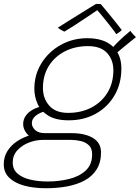

<svg xmlns="http://www.w3.org/2000/svg" viewBox="-82 -726 725 995"><path d="M274 -102.5Q207.5 -102.5 168.5 -126.5Q129.5 -150.5 112.8 -187.8Q96 -225 96 -265.5Q96 -339.5 133.2 -399Q170.5 -458.5 232.8 -493.2Q295 -528 370.5 -528Q456.5 -528 501.8 -485.5Q547 -443 547 -371.5Q547 -292 511.2 -231.2Q475.5 -170.5 414 -136.5Q352.5 -102.5 274 -102.5ZM156.5 249.5Q93 249.5 43.5 236Q-6 222.5 -34.2 195Q-62.5 167.5 -62.5 125.5Q-62.5 87.5 -44 57.5Q-25.5 27.5 5.2 6.8Q36 -14 73.8 -25Q111.5 -36 150.5 -36Q181.5 -36 220.5 -36Q259.5 -36 288.5 -36Q358 -36 399.8 -11Q441.5 14 441.5 64Q441.5 115.5 419.2 151.2Q397 187 357.8 208.5Q318.5 230 266.8 239.8Q215 249.5 156.5 249.5ZM165 214.5Q223.5 214.5 276.2 201.5Q329 188.5 362.2 157.8Q395.5 127 395.5 74Q395.5 43 378.8 27Q362 11 337 5Q312 -1 286 -1Q248 -1 211.5 -1Q175 -1 139.5 -1Q104 -1 68 12.8Q32 26.5 8 52.8Q-16 79 -16 116Q-16 152 8.8 173.5Q33.5 195 74.5 204.8Q115.5 214.5 165 214.5ZM113.5 -4.5Q75.5 -10 56.8 -33.8Q38 -57.5 38 -82Q38 -107.5 52 -126.8Q66 -146 89 -158.5Q112 -171 138 -175L158 -151.5Q124 -143 103.5 -126.5Q83 -110 83 -88Q83 -68 100.2 -52Q117.5 -36 150.5 -36ZM271 -141Q339.5 -141 392.5 -169Q445.5 -197 475.5 -246.8Q505.5 -296.5 505.5 -361.5Q505.5 -416 472.8 -451.5Q440 -487 374 -487Q307.5 -487 254.5 -460Q201.5 -433 171 -384.2Q140.5 -335.5 140.5 -270Q140.5 -215.5 173.5 -178.2Q206.5 -141 271 -141ZM505 -436 482 -456Q497 -475.5 517.2 -496.2Q537.5 -517 558 -535.5Q578.5 -554 593.5 -566Q596 -562 601.8 -555.2Q607.5 -548.5 613.5 -542.5Q619.5 -536.5 622.5 -533.5Q617 -529 601 -516.2Q585 -503.5 565.5 -487.5Q546 -471.5 529.2 -457.2Q512.5 -443 505 -436ZM440.5 -704.5Q456.5 -686 475.8 -662.2Q495 -638.5 514.5 -614.5Q534 -590.5 549 -570.5Q542.5 -563.5 535.2 -558.5Q528 -553.5 520.5 -549Q512 -562 496.5 -582Q481 -602 464.5 -622.5Q448 -643 435.2 -658.2Q422.5 -673.5 419.5 -676.5H427Q422.5 -673.5 401 -659Q379.5 -644.5 350.5 -625.2Q321.5 -606 294.5 -588.5Q267.5 -571 251.5 -562Q249 -563.5 241.5 -567.2Q234 -571 227 -575.5Q220 -580 217.5 -582.5Q242.5 -598.5 273 -617.5Q303.5 -636.5 333 -654.8Q362.5 -673 384.8 -686.8Q407 -700.5 415.5 -705.5Q419 -705.5 423.2 -705.5Q427.5 -705.5 432 -705.2Q436.5 -705 440.5 -704.5Z"/></svg>

Font: Grandstander Thin
Style: Italic
Weight: 100
Italic angle: -15°
Designer: Tyler Finck
Foundry: Etcetera Type Co
Version: Version 1.200